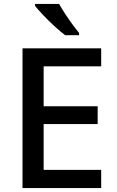

<svg xmlns="http://www.w3.org/2000/svg" viewBox="-20 -961 597 981"><path d="M497 0H95V-714H497V-622H203V-418H479V-327H203V-93H497ZM282 -941Q294 -919 312 -891.5Q330 -864 349 -838Q368 -812 384 -793V-781H313Q289 -799 258.5 -827Q228 -855 200.5 -884Q173 -913 159 -931V-941Z"/></svg>

Font: Noto Sans Sinhala Medium
Style: Regular
Weight: 500
Designer: Jelle Bosma - Monotype Design Team
Foundry: Monotype Imaging Inc.
Version: Version 2.006; ttfautohint (v1.8.4.7-5d5b)